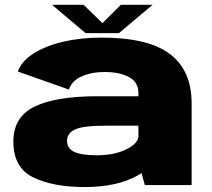

<svg xmlns="http://www.w3.org/2000/svg" viewBox="-20 -748 856 776"><path d="M565.5 0 552 -48.5Q545 -44 537.5 -39.5Q454.5 8 321.5 8Q196 8 115 -30.8Q34 -69.5 34 -176Q34 -275.5 119.8 -317.2Q205.5 -359 374.5 -359H539.5V-371.5Q539.5 -417 500.5 -437Q461.5 -457 403.5 -457Q350 -457 310 -439.2Q270 -421.5 258.5 -386L52 -459Q67.5 -501.5 116.2 -532.2Q165 -563 236 -579.5Q307 -596 389.5 -596Q579.5 -596 667 -529.5Q754.5 -463 754.5 -330V0ZM539.5 -198.5V-240H405Q316.5 -240 283.8 -225Q251 -210 251 -179Q251 -148 280 -134.2Q309 -120.5 371 -120.5Q443 -120.5 491.2 -144.8Q539.5 -169 539.5 -198.5ZM326 -614 190.5 -728.5H318L394 -654.5L468.5 -728.5H596.5L460.5 -614Z"/></svg>

Font: Anybody ExtraExpanded ExtraBold
Style: Regular
Weight: 800
Width: 8
Designer: Tyler Finck
Foundry: Etcetera Type Company
Version: Version 1.010; ttfautohint (v1.8.3) -l 8 -r 50 -G 200 -x 14 